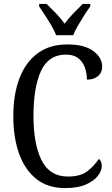

<svg xmlns="http://www.w3.org/2000/svg" viewBox="-20 -951 573 981"><path d="M312 10Q225 10 166.5 -36Q108 -82 78 -164.5Q48 -247 48 -358Q48 -468 79 -550Q110 -632 171.5 -678Q233 -724 324 -724Q411 -724 456.5 -690.5Q502 -657 502 -611Q502 -580 480.5 -562Q459 -544 424 -544Q424 -576 414 -605Q404 -634 380.5 -653Q357 -672 317 -672Q228 -672 189.5 -588.5Q151 -505 151 -358Q151 -215 192.5 -132Q234 -49 327 -49Q391 -49 426 -76Q461 -103 485 -139Q500 -128 500 -103Q500 -79 480.5 -53Q461 -27 419.5 -8.5Q378 10 312 10ZM267 -771Q258 -794 242.5 -820.5Q227 -847 210 -873Q193 -899 180 -918V-931H218Q241 -909 266 -883Q291 -857 310 -830Q330 -857 355 -883Q380 -909 403 -931H441V-918Q427 -899 410.5 -873Q394 -847 378.5 -820.5Q363 -794 354 -771Z"/></svg>

Font: Noto Serif Armenian Condensed
Style: Regular
Weight: 400
Width: 3
Designer: Monotype Design Team
Foundry: Monotype Imaging Inc.
Version: Version 2.008; ttfautohint (v1.8.4.7-5d5b)